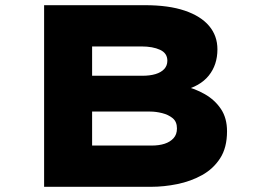

<svg xmlns="http://www.w3.org/2000/svg" viewBox="-20 -720 1000 740"><path d="M150 0V-700H539Q630 -700 692 -679Q754 -658 786 -620Q818 -582 818 -530Q818 -470 784.5 -428.5Q751 -387 684 -371L687 -389Q731 -379 769.5 -357Q808 -335 831.5 -300Q855 -265 855 -214Q855 -151 828.5 -110Q802 -69 758.5 -45Q715 -21 663.5 -10.5Q612 0 562 0ZM335 -159H564Q593 -159 614.5 -166Q636 -173 649 -187.5Q662 -202 662 -225Q662 -251 645.5 -264.5Q629 -278 605 -284Q581 -290 559 -290H335ZM335 -428H528Q558 -428 579.5 -434.5Q601 -441 613 -454Q625 -467 625 -486Q625 -515 597 -528Q569 -541 525 -541H335Z"/></svg>

Font: Lexend Tera ExtraBold
Style: Regular
Weight: 800
Designer: Bonnie Shaver-Troup, Thomas Jockin
Foundry: Lexend
Version: Version 1.007